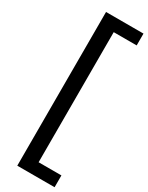

<svg xmlns="http://www.w3.org/2000/svg" viewBox="-262 -850 858 1112"><g transform="rotate(30 167.0 -294.0)"><path d="M84 220V-808H334.5V-729H181V141H333.5V220Z"/></g></svg>

Font: Encode Sans Semi Condensed Medium
Style: Regular
Weight: 500
Width: 4
Designer: Multiple Designers
Foundry: Impallari Type
Version: Version 3.000; ttfautohint (v1.8.3) -l 8 -r 50 -G 200 -x 14 